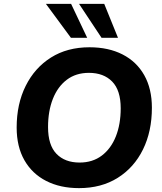

<svg xmlns="http://www.w3.org/2000/svg" viewBox="-20 -960 836 991"><path d="M388 11Q291 11 218.5 -26Q146 -63 106 -133Q66 -203 66 -302Q66 -423 112.5 -516.5Q159 -610 243 -663Q327 -716 442 -716Q540 -716 612.5 -679Q685 -642 724.5 -572Q764 -502 764 -404Q764 -282 718 -188.5Q672 -95 587.5 -42Q503 11 388 11ZM391 -121Q458 -121 505.5 -157Q553 -193 578 -256Q603 -319 603 -401Q603 -494 559 -539Q515 -584 439 -584Q372 -584 325 -548.5Q278 -513 253 -450Q228 -387 228 -304Q228 -211 271.5 -166Q315 -121 391 -121ZM504 -765 388 -940H518L589 -765ZM346 -765 217 -940H347L430 -765Z"/></svg>

Font: Nunito Sans ExtraBold
Style: Italic
Weight: 800
Italic angle: -9°
Designer: Vernon Adams
Foundry: Vernon Adams
Version: Version 3.006; ttfautohint (v1.8.3)